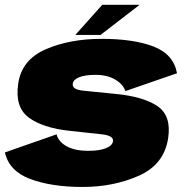

<svg xmlns="http://www.w3.org/2000/svg" viewBox="-23 -756 762 781"><path d="M313 4.5Q438.5 4.5 541.8 -41.2Q645 -87 661 -194Q675 -286 616.5 -325Q558 -364 442 -374.5Q365.5 -382.5 317.2 -387Q269 -391.5 273 -415.5Q275 -432 299 -441.8Q323 -451.5 366 -451.5Q413.5 -451.5 445.8 -432.2Q478 -413 487 -385.5L697 -458Q683 -535.5 601.5 -566.8Q520 -598 391 -598Q261 -598 163 -555.5Q65 -513 51 -415.5Q37 -320.5 93.5 -278.2Q150 -236 259 -224Q339.5 -215 390 -209.8Q440.5 -204.5 436.5 -181Q433.5 -163 407 -152.8Q380.5 -142.5 337 -142.5Q281 -142.5 248 -161Q215 -179.5 207 -209.5L-3 -136Q14 -60 100.2 -27.8Q186.5 4.5 313 4.5ZM283.5 -614H386L545 -736.5H393Z"/></svg>

Font: Anybody Thin Black
Style: Italic
Weight: 900
Italic angle: -10°
Version: Version 1.113;gftools[0.9.25]